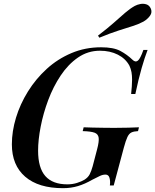

<svg xmlns="http://www.w3.org/2000/svg" viewBox="-20 -969 811 1003"><path d="M332 -6Q359 -6 382.5 -13.5Q406 -21 421 -30Q440 -42 448.5 -58.5Q457 -75 464 -100L487 -188Q498 -229 495.5 -249Q493 -269 473.5 -276Q454 -283 412 -284L417 -304Q437 -303 464.5 -302.5Q492 -302 522 -301.5Q552 -301 577 -301Q617 -301 650.5 -302Q684 -303 706 -304L701 -284Q679 -283 666.5 -277Q654 -271 645.5 -253Q637 -235 627 -198L574 0H554Q557 -23 552 -40Q547 -57 531 -57Q516 -57 500 -49Q484 -41 462 -30Q424 -8 387.5 3Q351 14 309 14Q181 14 111.5 -46Q42 -106 42 -215Q42 -283 63.5 -354Q85 -425 126 -491Q167 -557 224 -609Q281 -661 353 -691.5Q425 -722 508 -722Q573 -722 608.5 -703Q644 -684 672 -657Q687 -642 700 -652Q713 -662 729 -708H751Q736 -669 720 -613.5Q704 -558 687 -478H665Q667 -498 668.5 -516.5Q670 -535 670 -553Q670 -574 667 -591.5Q664 -609 656 -626Q636 -663 595.5 -683.5Q555 -704 502 -704Q439 -704 387.5 -668.5Q336 -633 297 -574.5Q258 -516 232 -446.5Q206 -377 192.5 -307.5Q179 -238 179 -182Q179 -92 217 -49Q255 -6 332 -6ZM492 -783Q543 -822 575.5 -851Q608 -880 633.5 -902Q659 -924 684 -938Q697 -945 713 -948Q729 -951 744 -946.5Q759 -942 767 -926Q777 -905 763.5 -886.5Q750 -868 729 -856Q705 -843 673.5 -833Q642 -823 599.5 -809.5Q557 -796 499 -772Z"/></svg>

Font: Playfair Display SemiBold
Style: Italic
Weight: 600
Italic angle: -14°
Designer: Claus Eggers Sørensen
Foundry: Claus Eggers Sørensen
Version: Version 1.203